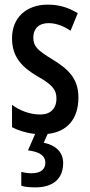

<svg xmlns="http://www.w3.org/2000/svg" viewBox="-20 -570 389 830"><path d="M253 135C253 89 223 58 169 47L186 9C270 0 319 -55 319 -149C319 -231 274 -272 207 -313C143 -352 124 -369 124 -408C124 -446 148 -470 190 -470C223 -470 256 -457 285 -437L316 -513C277 -537 235 -550 187 -550C93 -550 32 -493 32 -405C32 -323 75 -280 142 -240C205 -205 224 -182 224 -145C224 -100 198 -75 154 -75C109 -75 63 -93 32 -117V-20C59 -6 93 5 132 9L101 80C148 86 176 101 176 134C176 161 157 179 117 179C102 179 87 177 72 173V233C87 238 108 240 133 240C209 240 253 203 253 135Z"/></svg>

Font: Noto Sans Arabic UI XCn Md
Style: Regular
Weight: 500
Width: 2
Designer: Monotype Design Team, Nadine Chahine and Nizar Qandah
Foundry: Monotype Imaging Inc.
Version: Version 2.010